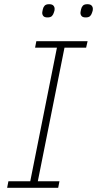

<svg xmlns="http://www.w3.org/2000/svg" viewBox="-20 -894 462 914"><path d="M257 0H14L20 -31H124L251 -667H147L153 -698H397L390 -667H287L160 -31H263ZM206 -811Q192 -811 186.5 -817.5Q181 -824 181 -833Q181 -837 182 -840.5Q183 -844 184 -850Q186 -860 192.5 -867Q199 -874 214 -874Q228 -874 234 -867.5Q240 -861 240 -852Q240 -848 239.5 -844.5Q239 -841 237 -836Q234 -825 227.5 -818Q221 -811 206 -811ZM388 -811Q374 -811 368.5 -817.5Q363 -824 363 -833Q363 -837 364 -840.5Q365 -844 366 -850Q368 -860 374.5 -867Q381 -874 396 -874Q410 -874 416 -867.5Q422 -861 422 -852Q422 -848 421.5 -844.5Q421 -841 419 -836Q416 -825 409.5 -818Q403 -811 388 -811Z"/></svg>

Font: IBM Plex Sans ExtraLight
Style: Italic
Weight: 250
Italic angle: -11.31°
Designer: Mike Abbink, Paul van der Laan, Pieter van Rosmalen
Foundry: Bold Monday
Version: Version 3.201